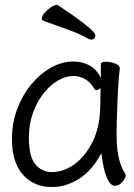

<svg xmlns="http://www.w3.org/2000/svg" viewBox="-20 -733 540 771"><path d="M363 -591Q363 -584 358.5 -579Q354 -574 346 -574Q341 -574 335 -577Q301 -597 253 -614Q205 -631 155 -649Q148 -652 148 -659Q148 -669 159 -681.5Q170 -694 184 -703.5Q198 -713 207 -713Q211 -713 213 -712Q275 -671 307 -646.5Q339 -622 351 -609.5Q363 -597 363 -591ZM461 -457Q458 -435 455.5 -398.5Q453 -362 451.5 -321.5Q450 -281 449 -246Q448 -211 448 -193Q448 -179 449.5 -151.5Q451 -124 458.5 -93Q466 -62 483 -35Q485 -31 485 -29Q485 -18 471.5 -2.5Q458 13 441 13Q426 13 414.5 -8.5Q403 -30 396.5 -60.5Q390 -91 387 -118Q350 -48 297.5 -15Q245 18 189 18Q116 18 72 -31.5Q28 -81 28 -175Q28 -239 49 -295Q70 -351 105.5 -394Q141 -437 185 -461.5Q229 -486 275 -486Q310 -486 339 -470.5Q368 -455 385 -420V-475Q385 -485 406 -485Q423 -485 442 -478Q461 -471 461 -459ZM384 -380Q375 -371 367 -371Q363 -371 360 -375Q343 -404 320.5 -416Q298 -428 275 -428Q244 -428 212.5 -409.5Q181 -391 154.5 -357.5Q128 -324 112 -278.5Q96 -233 96 -180Q96 -104 122 -73Q148 -42 188 -42Q236 -42 279 -73.5Q322 -105 350.5 -161Q379 -217 382 -291Q383 -305 383 -330Q383 -355 384 -380Z"/></svg>

Font: Moon Stars Kai HW
Style: Regular
Weight: 400
Designer: GuiWonder
Version: Version 1.101